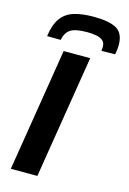

<svg xmlns="http://www.w3.org/2000/svg" viewBox="-137 -990 707 1055"><g transform="rotate(15 216.5 -462.5)"><path d="M36 0 149 -700H300L187 0ZM261 -925Q349 -925 391 -901Q433 -877 433 -809Q433 -783 427 -756L349 -755Q350 -762 350.5 -768Q351 -774 351 -778Q351 -802 336 -814Q321 -826 297.5 -830Q274 -834 248 -834Q181 -834 153.5 -816Q126 -798 117 -755L40 -756Q49 -823 76 -860Q103 -897 149 -911Q195 -925 261 -925Z"/></g></svg>

Font: Georama Extended SemiBold
Style: Italic
Weight: 600
Width: 7
Italic angle: -9°
Designer: Jean-Baptiste Levee
Foundry: Production Type
Version: Version 1.000